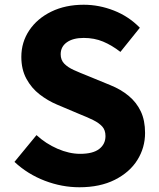

<svg xmlns="http://www.w3.org/2000/svg" viewBox="-20 -776 671 810"><path d="M315 14Q241 14 169 -13.5Q97 -41 41 -93L134 -206Q173 -170 222.5 -148.5Q272 -127 318 -127Q372 -127 398.5 -147.5Q425 -168 425 -202Q425 -227 411.5 -242Q398 -257 374 -269Q350 -281 317 -294L220 -335Q182 -351 147.5 -377.5Q113 -404 91.5 -443.5Q70 -483 70 -536Q70 -598 103.5 -648Q137 -698 196.5 -727Q256 -756 333 -756Q398 -756 460.5 -731.5Q523 -707 570 -659L488 -557Q452 -585 415 -600.5Q378 -616 333 -616Q288 -616 262 -597.5Q236 -579 236 -547Q236 -523 251 -507.5Q266 -492 291.5 -480.5Q317 -469 350 -456L445 -417Q490 -399 523 -371.5Q556 -344 574 -306Q592 -268 592 -215Q592 -153 559.5 -101Q527 -49 464.5 -17.5Q402 14 315 14Z"/></svg>

Font: Noto Sans JP ExtraBold
Style: Regular
Weight: 800
Designer: Ryoko NISHIZUKA  (kana, bopomofo & ideographs); Paul D. Hunt (Latin, Greek & Cyrillic); Sandoll Communications , Soo-you
Foundry: Adobe
Version: Version 2.004-H2;hotconv 1.0.118;makeotfexe 2.5.65603